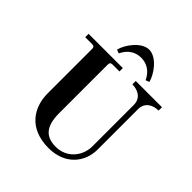

<svg xmlns="http://www.w3.org/2000/svg" viewBox="-245 -1095 1284 1284"><g transform="rotate(45 397.0 -453.0)"><path d="M277 -772 303 -762C329 -818 374 -848 430 -848C486 -848 531 -818 557 -762L583 -772C569 -830 502 -924 430 -924C358 -924 291 -830 277 -772ZM68 -680H132C150 -680 156 -674 156 -656V-237C156 -108 229 18 419 18C570 18 658 -83 658 -208V-590C658 -654 710 -680 762 -680V-712H514V-680C566 -680 618 -654 618 -590V-198C618 -102 547 -22 447 -22C350 -22 304 -75 304 -198V-656C304 -674 310 -680 328 -680H392V-712H68Z"/></g></svg>

Font: Old Standard
Style: Bold
Weight: 700
Designer: Alexey Kryukov <alexios@thessalonica.org.ru>
Version: Version 2.0.2